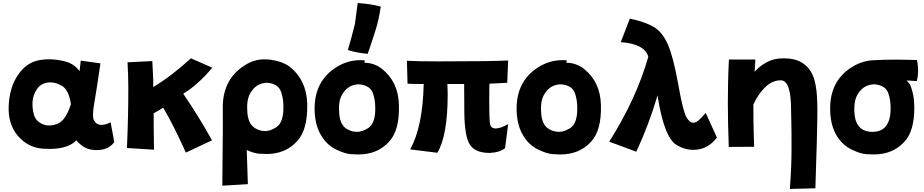

<svg xmlns="http://www.w3.org/2000/svg" viewBox="-20 -931 6009 1248"><path d="M441 -254Q427 -349 379.5 -375Q332 -401 287.5 -394Q243 -387 218.5 -349.5Q194 -312 191.5 -268.5Q189 -225 201 -184Q213 -143 257 -124Q301 -105 354.5 -127Q408 -149 441 -254ZM590 -151Q604 -122 632.5 -119.5Q661 -117 699 -136L723 -7Q694 30 652.5 39.5Q611 49 569 41Q527 33 490 -4Q481 -12 477 -19Q453 5 419 18Q359 42 260.5 35.5Q162 29 96.5 -47.5Q31 -124 36.5 -243.5Q42 -363 96.5 -443.5Q151 -524 233 -539.5Q315 -555 406 -531Q464 -515 497 -468Q500 -495 505 -537L633 -519Q607 -342 592.5 -258.5Q578 -175 590 -151Z M979 -195V-110L981 42L805 31Q814 -161 814 -357Q814 -439 809 -526L970 -534Q973 -463 976 -412V-365Q1097 -438 1221 -552L1360 -491Q1265 -378 1171 -322Q1272 -174 1358 -19L1188 61Q1115 -104 1041 -231Q1011 -212 979 -195Z M1705 -79Q1736 -79 1776 -104Q1826 -137 1822 -247Q1821 -294 1807 -334Q1789 -386 1719 -393Q1649 -393 1611 -332Q1583 -290 1587 -217Q1589 -127 1638 -98Q1668 -79 1705 -79ZM1584 44Q1586 136 1591 266L1425 276Q1428 -23 1428.5 -109.5Q1429 -196 1428 -222Q1424 -414 1570 -506Q1641 -553 1727 -544Q1813 -535 1865 -496Q1972 -410 1977 -258Q1981 -86 1910 -12Q1835 70 1712 70Q1703 70 1665 68Q1631 66 1584 44Z M2301 -74Q2333 -74 2373 -98Q2423 -131 2419 -239Q2418 -285 2404 -325Q2386 -376 2315 -383Q2246 -383 2208 -323Q2180 -282 2184 -210Q2186 -121 2234 -93Q2265 -74 2301 -74ZM2309 73Q2300 73 2261.5 71Q2223 69 2165 41Q2107 13 2071 -45Q2028 -111 2025 -214Q2021 -403 2166 -494Q2238 -540 2323 -540L2351 -539L2349 -523Q2410 -523 2461 -485Q2569 -400 2573 -250Q2578 -81 2507 -8Q2432 73 2309 73ZM2305 -911Q2385 -907 2455 -888Q2442 -801 2422 -738Q2388 -631 2370 -581Q2290 -589 2241 -606Q2265 -686 2287 -775Q2296 -837 2305 -911Z M3162 63Q3070 63 3035 10.5Q3000 -42 2998 -199Q2997 -276 2997 -385H2888L2890 -319Q2890 -51 2823 62L2646 40Q2728 -107 2734 -385Q2652 -385 2629 -387L2625 -536Q2686 -532 2831 -532Q3177 -532 3283 -538L3277 -393L3161 -387L3160 -281Q3160 -163 3164.5 -129.5Q3169 -96 3201 -96Q3233 -96 3283 -124L3263 32Q3229 60 3162 63Z M3614 -74Q3646 -74 3686 -98Q3736 -131 3732 -239Q3731 -285 3717 -325Q3699 -376 3628 -383Q3559 -383 3521 -323Q3493 -282 3497 -210Q3499 -121 3547 -93Q3578 -74 3614 -74ZM3622 73Q3613 73 3574.5 71Q3536 69 3478 41Q3420 13 3384 -45Q3341 -111 3338 -214Q3334 -403 3479 -494Q3551 -540 3636 -540L3664 -539L3662 -523Q3723 -523 3774 -485Q3882 -400 3886 -250Q3891 -81 3820 -8Q3745 73 3622 73Z M4116 55 3940 -10Q4116 -288 4194 -562Q4170 -646 4015 -657L4074 -810Q4170 -790 4227.5 -757Q4285 -724 4321 -642Q4357 -560 4388.5 -383Q4420 -206 4441.5 -169.5Q4463 -133 4487 -133Q4493 -133 4506.5 -138.5Q4520 -144 4567 -197L4640 -37Q4580 43 4487 43Q4430 43 4379 12Q4296 -36 4254 -311Q4197 -118 4116 55Z M5122 -217Q5122 -409 5055 -409Q5000 -409 4954 -364.5Q4908 -320 4877 -252V-234Q4877 -190 4877.5 -143Q4878 -96 4879.5 -53.5Q4881 -11 4882 23L4717 24Q4714 -60 4712.5 -128.5Q4711 -197 4711 -263Q4711 -330 4712.5 -397.5Q4714 -465 4718 -544H4890Q4887 -501 4885 -464Q4914 -499 4961.5 -525.5Q5009 -552 5073 -552Q5137 -552 5177.5 -532Q5218 -512 5242 -478.5Q5266 -445 5276.5 -401Q5287 -357 5290 -307Q5293 -257 5293 -207Q5293 -152 5289 1.5Q5285 155 5280 293L5114 297Q5125 157 5125 29Q5125 -99 5123.5 -141Q5122 -183 5122 -217Z M5651 -74Q5769 -74 5769 -227Q5769 -282 5754 -325Q5736 -376 5666 -383Q5596 -383 5558 -323Q5533 -286 5533 -224V-210Q5537 -74 5651 -74ZM5672 -540Q5758 -546 5940 -541Q5956 -471 5939 -404Q5903 -406 5873 -408L5894 -384Q5923 -319 5923 -231Q5923 -76 5857 -8Q5782 73 5659 73Q5650 73 5611.5 71Q5573 69 5515.5 41Q5458 13 5421 -45Q5376 -116 5376 -226Q5376 -406 5516 -494Q5588 -540 5672 -540Z"/></svg>

Font: KN Bobohei
Style: Bold
Weight: 700
Designer: Kingnam Type Foundry
Version: Version 1.710;March 18, 2023